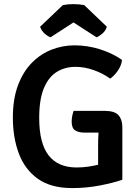

<svg xmlns="http://www.w3.org/2000/svg" viewBox="-20 -922 688 955"><path d="M468 -197Q468 -213.5 468.5 -230.2Q469 -247 470 -262.5H398.5Q372 -262.5 354.2 -273.2Q336.5 -284 336.5 -317Q336.5 -330 339.2 -344.5Q342 -359 346 -370.5H501Q550.5 -370.5 569.5 -348.8Q588.5 -327 588.5 -290V-28Q544 -12.5 477.2 0.5Q410.5 13.5 339 13.5Q233 13.5 168.2 -32.8Q103.5 -79 73.8 -158.2Q44 -237.5 44 -337Q44 -430.5 69.8 -498.5Q95.5 -566.5 139.2 -610.5Q183 -654.5 237.8 -675.5Q292.5 -696.5 350.5 -696.5Q415.5 -696.5 477.8 -676.8Q540 -657 587 -624Q584 -596 565.8 -570Q547.5 -544 528 -531Q492 -557 446.5 -573.2Q401 -589.5 355.5 -589.5Q303 -589.5 262.2 -564.2Q221.5 -539 198.2 -483.2Q175 -427.5 175 -335.5Q175 -209 222 -149Q269 -89 361 -89Q390.5 -89 417.8 -93Q445 -97 468 -102.5ZM399 -896.5 511.5 -789Q505.5 -769 489.2 -755Q473 -741 460 -736.5L345.5 -810.5L231.5 -736.5Q218 -741 202 -755Q186 -769 179.5 -789L292.5 -896.5Q316.5 -901.5 345.5 -901.5Q374.5 -901.5 399 -896.5Z"/></svg>

Font: Signika Negative SC SemiBold
Style: Regular
Weight: 600
Designer: Anna Giedryś
Foundry: Anna Giedryś
Version: Version 2.000; ttfautohint (v1.8.3) -l 8 -r 50 -G 200 -x 9 -